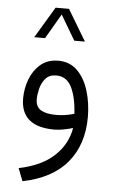

<svg xmlns="http://www.w3.org/2000/svg" viewBox="-58 -626 546 927"><g transform="rotate(5 215.0 -162.5)"><path d="M173.3 -586.9H238.3L328.6 -436H276.9L205.6 -556.6L135.3 -436H83ZM308.1 -15.6Q290 -9.8 264.4 -4.9Q238.8 0 218.8 0Q55.2 0 55.2 -137.2Q55.2 -184.6 72 -229.5Q88.9 -274.4 123 -303.7Q157.2 -333 209 -333Q265.1 -333 301.8 -296.4Q338.4 -259.8 356.4 -200.7Q374.5 -141.6 374.5 -73.7Q374.5 58.6 302.7 145.5Q231 232.4 86.9 261.7L63 200.2Q172.9 177.7 233.9 120.6Q294.9 63.5 308.1 -15.6ZM308.6 -84.5Q303.2 -167 279.1 -214.1Q254.9 -261.2 205.1 -261.2Q171.4 -261.2 153.1 -239.5Q134.8 -217.8 127.9 -189Q121.1 -160.2 121.1 -139.6Q121.1 -101.6 147.2 -86.4Q173.3 -71.3 221.2 -71.3Q264.6 -71.3 308.6 -84.5Z"/></g></svg>

Font: Vazir Light FD-UI
Style: Light-FD-UI
Weight: 300
Designer: Saber Rastikerdar
Foundry: Saber Rastikerdar
Version: Version 30.1.0